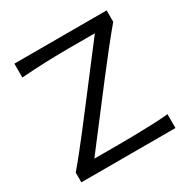

<svg xmlns="http://www.w3.org/2000/svg" viewBox="-168 -903 1039 1056"><g transform="rotate(-30 352.0 -375.0)"><path d="M51.8 0V-62Q81.5 -96.7 118.7 -143.1Q155.8 -189.5 193.6 -238.5Q231.4 -287.6 263.2 -329.1L525.9 -672.9H356.9Q290.5 -672.9 215.3 -670.2Q140.1 -667.5 59.1 -661.6V-749.5H645V-677.2Q595.7 -618.2 547.9 -557.6Q500 -497.1 452.1 -434.6L178.7 -77.1H331.1Q378.4 -77.1 436.3 -78.1Q494.1 -79.1 550.5 -81.3Q606.9 -83.5 649.4 -87.9V0Z"/></g></svg>

Font: Pinar DS3-Regular
Style: Regular
Weight: 400
Designer: Amin Abedi
Version: Version 2.000